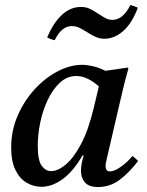

<svg xmlns="http://www.w3.org/2000/svg" viewBox="-20 -741 591 773"><path d="M146 11Q115 11 87 -5.5Q59 -22 42 -57Q25 -92 25 -147Q25 -215 51 -275Q77 -335 119 -381Q161 -427 211.5 -453.5Q262 -480 311 -480Q330 -480 354 -474.5Q378 -469 404 -456Q425 -459 447.5 -462Q470 -465 494 -469L497 -465Q485 -423 476 -385.5Q467 -348 458 -309L412 -111Q411 -104 408 -93Q405 -82 405 -72Q405 -63 409 -57Q413 -51 423 -51Q440 -51 466 -69Q492 -87 513 -113Q526 -104 536 -93Q502 -48 463 -18Q424 12 375 12Q338 12 322 -6.5Q306 -25 306 -53Q306 -80 317 -115H312Q275 -51 232.5 -20Q190 11 146 11ZM378 -393Q357 -412 334 -423.5Q311 -435 287 -435Q250 -435 221 -408Q192 -381 172 -338.5Q152 -296 142 -247.5Q132 -199 132 -155Q132 -95 148 -73.5Q164 -52 186 -52Q212 -52 243.5 -77.5Q275 -103 305.5 -159.5Q336 -216 358 -309ZM505 -721Q513 -719 520.5 -716Q528 -713 535 -710Q512 -648 476.5 -616.5Q441 -585 400 -585Q384 -585 370 -590.5Q356 -596 338 -607Q316 -621 301 -628.5Q286 -636 269 -636Q228 -636 200 -579Q186 -582 170 -590Q194 -648 228.5 -680.5Q263 -713 306 -713Q323 -713 337 -707.5Q351 -702 367 -691Q385 -680 400 -670.5Q415 -661 433 -661Q475 -661 505 -721Z"/></svg>

Font: Tiro Tamil
Style: Italic
Weight: 400
Italic angle: -11°
Designer: Tamil: Fernando Mello & Fiona Ross, assisted by Kaja Sojewska. Latin: John Hudson with Paul Hanslow, assisted by Kaja So
Foundry: Tiro Typeworks Ltd.
Version: Version 1.52